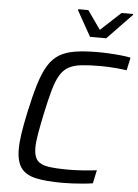

<svg xmlns="http://www.w3.org/2000/svg" viewBox="-61 -959 731 1014"><g transform="rotate(5 305.0 -452.5)"><path d="M307.7 8Q221.3 8 167.3 -3.9Q113.3 -15.9 88.4 -50.2Q63.6 -84.4 63.6 -149.6Q63.6 -186 70.8 -233.7Q78 -281.4 91.4 -344Q111 -435.3 130.2 -498Q149.5 -560.7 173.5 -599.7Q197.6 -638.7 231.9 -659.6Q266.3 -680.4 316.3 -688.2Q366.2 -696 436.5 -696Q465.7 -696 497.9 -694.2Q530.2 -692.5 559.6 -689.4Q589 -686.4 609.6 -681.8L595 -614Q570.5 -617.5 545.2 -619.7Q519.9 -622 496.8 -623Q473.7 -624 455 -624Q394.9 -624 353.9 -619.3Q313 -614.6 286.3 -599.5Q259.5 -584.4 241.5 -554Q223.4 -523.5 209.1 -472.3Q194.8 -421.1 178.5 -344Q165.7 -282.7 158 -238.7Q150.3 -194.6 150.3 -163.5Q150.3 -119.4 168.4 -97.9Q186.5 -76.4 227.1 -70.2Q267.8 -64 336.3 -64Q370.2 -64 411.7 -67Q453.3 -70 484.3 -74L469.1 -3.6Q447.6 -0.1 419.9 2.5Q392.2 5 363.3 6.5Q334.3 8 307.7 8ZM387 -772.6 311.3 -907.3 312.8 -912.8H365.6L435.2 -814L541.8 -912.8H603.8L602.3 -907.3L472.7 -772.6Z"/></g></svg>

Font: Saira Thin
Style: Italic
Weight: 100
Italic angle: -12°
Designer: Hector Gatti with collaboration of the Omnibus-Type team
Foundry: Omnibus-Type
Version: Version 1.101